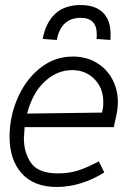

<svg xmlns="http://www.w3.org/2000/svg" viewBox="-20 -733 555 764"><path d="M75 -184Q75 -125 104 -84Q133 -43 211 -43Q254 -43 290.5 -54.5Q327 -66 373 -91L395 -47Q353 -20 304 -4.5Q255 11 206 11Q115 11 66.5 -43Q18 -97 18 -189Q18 -212 21 -237Q30 -307 63 -369Q96 -431 149.5 -469.5Q203 -508 270 -508Q322 -508 362.5 -484.5Q403 -461 426 -419.5Q449 -378 449 -326Q449 -317 447 -297Q444 -276 438 -252Q437 -246 433 -227H78Q75 -191 75 -184ZM386 -285 390 -306Q391 -313 391 -327Q391 -382 356 -418Q321 -454 267 -454Q207 -454 158 -408.5Q109 -363 88 -281ZM420 -597Q420 -582 419 -574L364 -578Q365 -585 365 -597Q365 -662 301 -662Q223 -662 206 -574L150 -578Q161 -641 198.5 -677Q236 -713 301 -713Q359 -713 389.5 -683Q420 -653 420 -597Z"/></svg>

Font: Bellota Text
Style: Italic
Weight: 400
Italic angle: -7.5°
Designer: Kemie Guaida
Foundry: Kemie Guaida
Version: Version 4.001